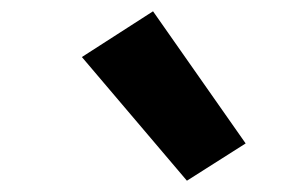

<svg xmlns="http://www.w3.org/2000/svg" viewBox="-20 -844 540 340"><path d="M311 -524 125 -743 251 -824 415 -590Z"/></svg>

Font: Iosevka Aile Heavy Oblique
Style: Regular
Weight: 900
Italic angle: -9°
Designer: Belleve Invis
Foundry: Belleve Invis
Version: Version 31.1.0; ttfautohint (v1.8.4)